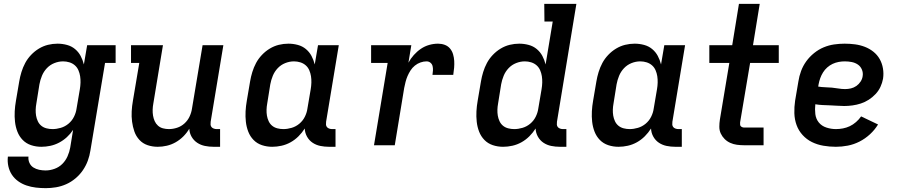

<svg xmlns="http://www.w3.org/2000/svg" viewBox="-20 -755 4690 998"><path d="M218 223Q192 223 166.5 220Q141 217 117.5 209Q94 201 74.5 187Q55 173 42 153.5Q29 134 23.5 109.5Q18 85 21 59H128Q126 76 133 91.5Q140 107 153.5 115.5Q167 124 183.5 127.5Q200 131 217 131Q240 131 263.5 122.5Q287 114 304 97Q321 80 331 57.5Q341 35 345 12L360 -80Q346 -59 327.5 -42Q309 -25 287 -13.5Q265 -2 241.5 3Q218 8 195 8Q167 8 141.5 -0.5Q116 -9 98 -27.5Q80 -46 70.5 -70.5Q61 -95 58 -122Q55 -149 56.5 -176.5Q58 -204 63 -232L80 -332Q84 -356 91.5 -380.5Q99 -405 111 -427.5Q123 -450 141.5 -469.5Q160 -489 182.5 -502.5Q205 -516 229.5 -522Q254 -528 279 -528Q304 -528 328 -521.5Q352 -515 370 -500Q388 -485 399 -464.5Q410 -444 416 -420L433 -520H581V-428H526L450 27Q446 54 436.5 80Q427 106 411 129.5Q395 153 372.5 172Q350 191 324 202.5Q298 214 271 218.5Q244 223 218 223ZM253 -84Q274 -84 296 -90.5Q318 -97 336 -112Q354 -127 364.5 -148Q375 -169 378 -191L395 -291Q398 -308 398.5 -325.5Q399 -343 396.5 -359Q394 -375 387.5 -390Q381 -405 369 -415.5Q357 -426 341 -431Q325 -436 308 -436Q285 -436 262.5 -427Q240 -418 223.5 -400.5Q207 -383 198 -361Q189 -339 185 -317L169 -217Q166 -201 165.5 -185Q165 -169 167.5 -154Q170 -139 176.5 -125Q183 -111 194.5 -101.5Q206 -92 221.5 -88Q237 -84 253 -84Z M800 8Q772 8 747 -0.5Q722 -9 704.5 -28Q687 -47 678.5 -71.5Q670 -96 666.5 -122.5Q663 -149 664.5 -176.5Q666 -204 671 -232L704 -428H661V-520H827L777 -217Q774 -201 773.5 -185Q773 -169 775.5 -154Q778 -139 784 -125.5Q790 -112 801 -102Q812 -92 827 -88Q842 -84 858 -84Q879 -84 900.5 -91Q922 -98 939 -113.5Q956 -129 965.5 -149.5Q975 -170 978 -191L1033 -520H1141L1075 -122Q1074 -114 1074.5 -107Q1075 -100 1079.5 -94.5Q1084 -89 1091.5 -86.5Q1099 -84 1106 -84H1124V8H1090Q1067 8 1045 3.5Q1023 -1 1005 -13Q987 -25 976 -44Q965 -63 964 -86Q951 -64 933 -46Q915 -28 893 -15.5Q871 -3 847 2.5Q823 8 800 8Z M1395 8Q1367 8 1341.5 -0.5Q1316 -9 1298 -27.5Q1280 -46 1270.5 -70.5Q1261 -95 1258 -122Q1255 -149 1256.5 -176.5Q1258 -204 1263 -232L1280 -332Q1284 -356 1291.5 -380.5Q1299 -405 1311 -427.5Q1323 -450 1341.5 -469.5Q1360 -489 1382.5 -502.5Q1405 -516 1429.5 -522Q1454 -528 1479 -528Q1504 -528 1528 -521.5Q1552 -515 1570 -500Q1588 -485 1599 -464.5Q1610 -444 1616 -420L1633 -520H1741L1675 -122Q1674 -114 1674.5 -107Q1675 -100 1679.5 -94.5Q1684 -89 1691.5 -86.5Q1699 -84 1706 -84H1724V8H1690Q1667 8 1645 3.5Q1623 -1 1605 -13Q1587 -25 1576 -44.5Q1565 -64 1564 -87Q1550 -65 1531.5 -46.5Q1513 -28 1490.5 -15.5Q1468 -3 1443.5 2.5Q1419 8 1395 8ZM1453 -84Q1474 -84 1496 -90.5Q1518 -97 1536 -112Q1554 -127 1564.5 -148Q1575 -169 1578 -191L1595 -291Q1598 -308 1598.5 -325.5Q1599 -343 1596.5 -359Q1594 -375 1587.5 -390Q1581 -405 1569 -415.5Q1557 -426 1541 -431Q1525 -436 1508 -436Q1485 -436 1462.5 -427Q1440 -418 1423.5 -400.5Q1407 -383 1398 -361Q1389 -339 1385 -317L1369 -217Q1366 -201 1365.5 -185Q1365 -169 1367.5 -154Q1370 -139 1376.5 -125Q1383 -111 1394.5 -101.5Q1406 -92 1421.5 -88Q1437 -84 1453 -84Z M1924 0 1995 -428H1909V-520H2118L2103 -429Q2114 -450 2131 -469Q2148 -488 2168 -501.5Q2188 -515 2211 -521.5Q2234 -528 2257 -528Q2275 -528 2291.5 -522Q2308 -516 2319 -503Q2330 -490 2335 -473Q2340 -456 2341 -438.5Q2342 -421 2340.5 -403Q2339 -385 2336 -366H2228Q2230 -378 2230.5 -389.5Q2231 -401 2228.5 -411.5Q2226 -422 2217.5 -429Q2209 -436 2197 -436Q2182 -436 2166 -430.5Q2150 -425 2136.5 -414Q2123 -403 2114 -389Q2105 -375 2098.5 -360Q2092 -345 2088 -329Q2084 -313 2081 -298L2032 0Z M2595 8Q2567 8 2541.5 -0.5Q2516 -9 2498 -27.5Q2480 -46 2470.5 -70.5Q2461 -95 2458 -122Q2455 -149 2456.5 -176.5Q2458 -204 2463 -232L2480 -332Q2484 -356 2491.5 -380.5Q2499 -405 2511 -427.5Q2523 -450 2541.5 -469.5Q2560 -489 2582.5 -502.5Q2605 -516 2629.5 -522Q2654 -528 2679 -528Q2704 -528 2728 -521.5Q2752 -515 2770 -500Q2788 -485 2799 -464.5Q2810 -444 2816 -420L2853 -643H2810L2809 -735H2976L2875 -122Q2874 -114 2874.5 -107Q2875 -100 2879.5 -94.5Q2884 -89 2891.5 -86.5Q2899 -84 2906 -84H2924V8H2890Q2867 8 2845 3.5Q2823 -1 2805 -13Q2787 -25 2776 -44.5Q2765 -64 2764 -87Q2750 -65 2731.5 -46.5Q2713 -28 2690.5 -15.5Q2668 -3 2643.5 2.5Q2619 8 2595 8ZM2653 -84Q2674 -84 2696 -90.5Q2718 -97 2736 -112Q2754 -127 2764.5 -148Q2775 -169 2778 -191L2795 -291Q2798 -308 2798.5 -325.5Q2799 -343 2796.5 -359Q2794 -375 2787.5 -390Q2781 -405 2769 -415.5Q2757 -426 2741 -431Q2725 -436 2708 -436Q2685 -436 2662.5 -427Q2640 -418 2623.5 -400.5Q2607 -383 2598 -361Q2589 -339 2585 -317L2569 -217Q2566 -201 2565.5 -185Q2565 -169 2567.5 -154Q2570 -139 2576.5 -125Q2583 -111 2594.5 -101.5Q2606 -92 2621.5 -88Q2637 -84 2653 -84Z M3195 8Q3167 8 3141.5 -0.5Q3116 -9 3098 -27.5Q3080 -46 3070.5 -70.5Q3061 -95 3058 -122Q3055 -149 3056.5 -176.5Q3058 -204 3063 -232L3080 -332Q3084 -356 3091.5 -380.5Q3099 -405 3111 -427.5Q3123 -450 3141.5 -469.5Q3160 -489 3182.5 -502.5Q3205 -516 3229.5 -522Q3254 -528 3279 -528Q3304 -528 3328 -521.5Q3352 -515 3370 -500Q3388 -485 3399 -464.5Q3410 -444 3416 -420L3433 -520H3541L3475 -122Q3474 -114 3474.5 -107Q3475 -100 3479.5 -94.5Q3484 -89 3491.5 -86.5Q3499 -84 3506 -84H3524V8H3490Q3467 8 3445 3.5Q3423 -1 3405 -13Q3387 -25 3376 -44.5Q3365 -64 3364 -87Q3350 -65 3331.5 -46.5Q3313 -28 3290.5 -15.5Q3268 -3 3243.5 2.5Q3219 8 3195 8ZM3253 -84Q3274 -84 3296 -90.5Q3318 -97 3336 -112Q3354 -127 3364.5 -148Q3375 -169 3378 -191L3395 -291Q3398 -308 3398.5 -325.5Q3399 -343 3396.5 -359Q3394 -375 3387.5 -390Q3381 -405 3369 -415.5Q3357 -426 3341 -431Q3325 -436 3308 -436Q3285 -436 3262.5 -427Q3240 -418 3223.5 -400.5Q3207 -383 3198 -361Q3189 -339 3185 -317L3169 -217Q3166 -201 3165.5 -185Q3165 -169 3167.5 -154Q3170 -139 3176.5 -125Q3183 -111 3194.5 -101.5Q3206 -92 3221.5 -88Q3237 -84 3253 -84Z M3848 0Q3829 0 3810.5 -2.5Q3792 -5 3775.5 -12.5Q3759 -20 3746.5 -32.5Q3734 -45 3726.5 -61Q3719 -77 3719 -96Q3719 -115 3722 -134L3771 -428H3667V-520H3786L3821 -735H3929L3894 -520H4028V-428H3879L3827 -119Q3827 -114 3827 -108.5Q3827 -103 3830 -99.5Q3833 -96 3838 -94Q3843 -92 3848 -92H3949V0Z M4325 8Q4292 8 4260 2.5Q4228 -3 4200.5 -16.5Q4173 -30 4152 -53Q4131 -76 4120.5 -105Q4110 -134 4109 -166.5Q4108 -199 4113 -232L4130 -332Q4134 -359 4144 -386Q4154 -413 4171 -436.5Q4188 -460 4211.5 -479Q4235 -498 4261.5 -509Q4288 -520 4315.5 -524Q4343 -528 4370 -528Q4398 -528 4424.5 -524.5Q4451 -521 4475.5 -511.5Q4500 -502 4520 -486Q4540 -470 4552.5 -448Q4565 -426 4569.5 -399.5Q4574 -373 4570 -346Q4566 -324 4556.5 -303.5Q4547 -283 4531 -266Q4515 -249 4495.5 -236.5Q4476 -224 4454.5 -217Q4433 -210 4411 -207Q4389 -204 4368 -204Q4349 -204 4330.5 -205.5Q4312 -207 4293 -207.5Q4274 -208 4255 -209Q4236 -210 4218 -213Q4215 -187 4218 -162Q4221 -137 4236 -118.5Q4251 -100 4275.5 -92Q4300 -84 4325 -84Q4343 -84 4361.5 -87.5Q4380 -91 4397 -99Q4414 -107 4429.5 -120.5Q4445 -134 4456 -150L4544 -108Q4527 -80 4502 -57Q4477 -34 4447.5 -19Q4418 -4 4386.5 2Q4355 8 4325 8ZM4373 -292Q4388 -292 4403 -295.5Q4418 -299 4431 -308Q4444 -317 4453 -330.5Q4462 -344 4464 -359Q4467 -377 4460 -393.5Q4453 -410 4439 -419.5Q4425 -429 4407.5 -432.5Q4390 -436 4371 -436Q4355 -436 4339 -433Q4323 -430 4308 -423Q4293 -416 4280 -404.5Q4267 -393 4258 -378.5Q4249 -364 4243.5 -348.5Q4238 -333 4235 -317L4233 -305Q4251 -302 4269 -301.5Q4287 -301 4304 -299.5Q4321 -298 4338 -295Q4355 -292 4373 -292Z"/></svg>

Font: Iosevka Etoile Semibold
Style: Italic
Weight: 600
Italic angle: -9°
Designer: Belleve Invis
Foundry: Belleve Invis
Version: Version 22.1.2; ttfautohint (v1.8.4)